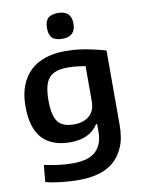

<svg xmlns="http://www.w3.org/2000/svg" viewBox="-105 -852 848 1143"><g transform="rotate(-10 319.0 -280.5)"><path d="M282 220Q228 220 173 214Q118 208 78 197L87 95Q123 103 168 109.5Q213 116 258 116Q298 116 331.5 108.5Q365 101 389.5 82.5Q414 64 428 33Q442 2 442 -44V-89H435Q408 -48 366 -29Q324 -10 268 -10Q156 -10 98 -72.5Q40 -135 40 -267Q40 -338 60.5 -391Q81 -444 118.5 -479.5Q156 -515 209.5 -532.5Q263 -550 329 -550Q353 -550 378 -548.5Q403 -547 432 -542.5Q461 -538 496 -530.5Q531 -523 573 -511V-61Q573 19 549.5 73Q526 127 486.5 159.5Q447 192 394 206Q341 220 282 220ZM307 -111Q364 -111 399 -140.5Q434 -170 434 -229V-441Q411 -445 383.5 -448Q356 -451 325 -451Q287 -451 259.5 -442Q232 -433 214.5 -413Q197 -393 189 -359.5Q181 -326 181 -277Q181 -186 209.5 -148.5Q238 -111 307 -111ZM327 -625Q285 -625 266 -643.5Q247 -662 247 -703Q247 -744 266 -762.5Q285 -781 327 -781Q407 -781 407 -703Q407 -625 327 -625Z"/></g></svg>

Font: Encode Sans Normal
Style: SemiBold
Weight: 600
Designer: Pablo Impallari, Andres Torresi
Foundry: Pablo Impallari, Andres Torresi
Version: Version 1.000; ttfautohint (v1.00) -l 8 -r 50 -G 200 -x 14 -